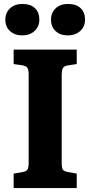

<svg xmlns="http://www.w3.org/2000/svg" viewBox="-20 -951 457 971"><path d="M49 0V-73L95 -81Q114 -84 119.5 -94.5Q125 -105 125 -131V-573Q125 -598 119 -607.5Q113 -617 92 -621L49 -627V-700H368V-627L322 -620Q304 -617 298 -606.5Q292 -596 292 -569V-128Q292 -102 297.5 -93.5Q303 -85 324 -81L368 -73V0ZM323 -772Q285 -772 261.5 -793.5Q238 -815 238 -852Q238 -887 261.5 -909Q285 -931 323 -931Q366 -931 388 -909.5Q410 -888 410 -852Q410 -816 385.5 -794Q361 -772 323 -772ZM93 -772Q55 -772 31 -793.5Q7 -815 7 -852Q7 -887 31 -909Q55 -931 93 -931Q135 -931 157 -909.5Q179 -888 179 -852Q179 -816 154.5 -794Q130 -772 93 -772Z"/></svg>

Font: Literata 12pt
Style: Bold
Weight: 700
Designer: Latin by Veronika Burian and Jose Scaglione. Greek by Irene Vlachou. Cyrillic by Vera Evstafieva.
Foundry: TypeTogether
Version: Version 3.002